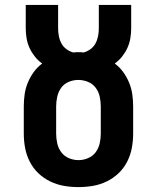

<svg xmlns="http://www.w3.org/2000/svg" viewBox="-20 -755 640 783"><path d="M300 8Q270 8 241 3Q212 -2 185 -15Q158 -28 136.5 -48.5Q115 -69 101.5 -95.5Q88 -122 82.5 -151Q77 -180 77 -210V-321Q77 -346 80.5 -370.5Q84 -395 93.5 -418Q103 -441 117.5 -461Q132 -481 152 -496Q135 -508 122 -524.5Q109 -541 100.5 -559.5Q92 -578 88.5 -598.5Q85 -619 85 -639V-735H217V-639Q217 -624 220 -608Q223 -592 230.5 -578Q238 -564 251 -554.5Q264 -545 279 -541Q284 -542 289.5 -542Q295 -542 300 -542Q305 -542 310.5 -542Q316 -542 321 -541Q336 -545 349 -554.5Q362 -564 369.5 -578Q377 -592 380 -608Q383 -624 383 -639V-735H515V-639Q515 -619 511.5 -598.5Q508 -578 499.5 -559.5Q491 -541 478 -524.5Q465 -508 448 -496Q468 -481 482.5 -461Q497 -441 506.5 -418Q516 -395 519.5 -370.5Q523 -346 523 -321V-210Q523 -180 517.5 -151Q512 -122 498.5 -95.5Q485 -69 463.5 -48.5Q442 -28 415 -15Q388 -2 359 3Q330 8 300 8ZM300 -102Q320 -102 339 -110Q358 -118 370 -134Q382 -150 386.5 -170Q391 -190 391 -210V-321Q391 -341 386.5 -361.5Q382 -382 369.5 -398Q357 -414 338 -421.5Q319 -429 299 -429Q279 -429 260 -421Q241 -413 229.5 -397Q218 -381 213.5 -361Q209 -341 209 -321V-210Q209 -190 213.5 -170Q218 -150 230 -134Q242 -118 261 -110Q280 -102 300 -102Z"/></svg>

Font: Iosevka Slab XBdEx
Style: Regular
Weight: 800
Width: 7
Monospace: yes
Designer: Belleve Invis
Foundry: Belleve Invis
Version: Version 11.1.0; ttfautohint (v1.8.3)